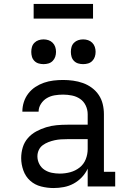

<svg xmlns="http://www.w3.org/2000/svg" viewBox="-20 -942 640 970"><path d="M251 8Q219 8 187.5 0Q156 -8 132.5 -29Q109 -50 98 -81Q87 -112 87 -143Q87 -171 95 -197.5Q103 -224 121 -244.5Q139 -265 163 -278Q187 -291 213 -299Q239 -307 266 -309.5Q293 -312 321 -312H423V-365Q423 -388 413 -409Q403 -430 384.5 -442.5Q366 -455 343.5 -459.5Q321 -464 299 -464Q277 -464 256 -460.5Q235 -457 217 -446.5Q199 -436 187 -417.5Q175 -399 175 -378Q175 -378 175 -378Q175 -378 175 -378H93Q93 -378 93 -378.5Q93 -379 93 -379Q93 -403 100.5 -426.5Q108 -450 123 -469.5Q138 -489 158.5 -502.5Q179 -516 202 -524Q225 -532 249.5 -535Q274 -538 299 -538Q324 -538 349.5 -534.5Q375 -531 399 -522.5Q423 -514 444 -498.5Q465 -483 479 -462Q493 -441 499 -416Q505 -391 505 -365V-74H562V0H423V-90Q412 -66 393.5 -46.5Q375 -27 352 -14.5Q329 -2 303 3Q277 8 251 8ZM282 -65Q309 -65 335 -72Q361 -79 382 -95.5Q403 -112 413 -137Q423 -162 423 -189V-239H321Q304 -239 288 -238Q272 -237 256 -233.5Q240 -230 224.5 -224Q209 -218 196 -208.5Q183 -199 176 -184Q169 -169 169 -152Q169 -132 178.5 -113.5Q188 -95 205 -84Q222 -73 242 -69Q262 -65 282 -65ZM400 -618Q387 -618 375 -621.5Q363 -625 354 -634Q345 -643 341.5 -655Q338 -667 338 -680Q338 -693 341.5 -705Q345 -717 354 -726Q363 -735 375 -739Q387 -743 400 -743Q413 -743 425 -739Q437 -735 446 -726Q455 -717 459 -705Q463 -693 463 -680Q463 -667 459 -655Q455 -643 446 -634Q437 -625 425 -621.5Q413 -618 400 -618ZM200 -618Q187 -618 175 -621.5Q163 -625 154 -634Q145 -643 141.5 -655Q138 -667 138 -680Q138 -693 141.5 -705Q145 -717 154 -726Q163 -735 175 -739Q187 -743 200 -743Q213 -743 225 -739Q237 -735 246 -726Q255 -717 259 -705Q263 -693 263 -680Q263 -667 259 -655Q255 -643 246 -634Q237 -625 225 -621.5Q213 -618 200 -618ZM150 -848V-922H450V-848Z"/></svg>

Font: Iosevka Slab Extended
Style: Regular
Weight: 400
Width: 7
Monospace: yes
Designer: Belleve Invis
Foundry: Belleve Invis
Version: Version 11.1.1; ttfautohint (v1.8.3)